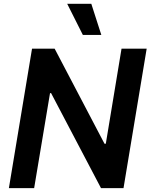

<svg xmlns="http://www.w3.org/2000/svg" viewBox="-20 -981 785 1001"><path d="M744.7 -727.3 623.9 0H506.7L246.4 -495.4H240.8L158 0H26.3L147 -727.3H264.9L524.9 -231.5H531.6L613.6 -727.3ZM508.2 -799H411.9L330.3 -961.3H456Z"/></svg>

Font: Inter UI Semi Bold
Style: Italic
Weight: 600
Italic angle: -9.39999°
Designer: Rasmus Andersson
Foundry: rsms
Version: 3.2;8d6f07862